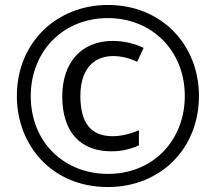

<svg xmlns="http://www.w3.org/2000/svg" viewBox="-20 -744 870 774"><path d="M415 10C626 10 782 -144 782 -357C782 -563 632 -724 415 -724C211 -724 48 -575 48 -357C48 -158 189 10 415 10ZM415 -43C240 -43 104 -169 104 -357C104 -533 230 -671 415 -671C593 -671 725 -539 725 -357C725 -181 600 -43 415 -43ZM429 -134C468 -134 505 -142 540 -158V-219C503 -203 467 -195 434 -195C348 -195 304 -246 304 -358C304 -460 354 -518 436 -518C467 -518 499 -511 533 -495L559 -551C519 -570 477 -579 434 -579C308 -579 231 -492 231 -355C231 -213 303 -134 429 -134Z"/></svg>

Font: Noto Sans Gujarati UI ExtraCondensed
Style: Regular
Weight: 400
Width: 2
Designer: Jelle Bosma - Monotype Design Team, Universal Thirst
Foundry: Monotype Imaging Inc.
Version: Version 2.106